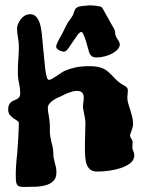

<svg xmlns="http://www.w3.org/2000/svg" viewBox="-20 -705 541 731"><path d="M490.2 -105Q487.3 -91.8 473.4 -81.8Q459.5 -71.8 439.7 -65.2Q419.9 -58.6 396.5 -55.2Q373 -51.8 351.1 -51.8Q334.5 -51.8 325 -58.6Q315.4 -65.4 310.5 -77.9Q305.7 -90.3 304.4 -108.2Q303.2 -126 303.2 -147.9Q303.2 -171.4 304.2 -194.8Q305.2 -218.3 305.2 -237.8Q305.2 -244.6 303.7 -253.2Q302.2 -261.7 300.5 -270.5Q298.8 -279.3 297.4 -286.9Q295.9 -294.4 295.9 -299.8Q295.9 -306.6 297.4 -315.7Q298.8 -324.7 298.8 -333Q298.8 -345.2 293 -352.1Q287.1 -358.9 272.9 -358.9Q264.6 -358.9 256.1 -356.7Q247.6 -354.5 239.5 -351.3Q231.4 -348.1 225.1 -345Q218.8 -341.8 214.8 -339.8Q204.6 -335.4 195.1 -330.6Q185.5 -325.7 178.2 -320.1Q170.9 -314.5 166.5 -307.9Q162.1 -301.3 162.1 -293Q162.1 -283.2 164.8 -269.3Q167.5 -255.4 168.9 -241.2Q170.4 -225.6 169.9 -210.4Q169.4 -195.3 171.9 -183.1Q173.8 -172.4 175.8 -164.6Q177.7 -156.7 179.4 -149.7Q181.2 -142.6 182.1 -135.3Q183.1 -127.9 183.1 -118.2Q183.1 -109.4 184.8 -101.6Q186.5 -93.8 188.7 -85.4Q190.9 -77.1 192.9 -68.4Q194.8 -59.6 194.8 -48.8Q194.8 -28.3 184.3 -17.1Q173.8 -5.9 156.5 -0.5Q139.2 4.9 116.7 5.9Q94.2 6.8 70.8 6.8Q59.1 6.8 53 4.4Q46.9 2 43.9 -3.9Q41 -9.8 40.5 -19.8Q40 -29.8 40 -44.9Q40 -56.2 40.8 -68.1Q41.5 -80.1 42.5 -90.8Q43.5 -101.6 44.4 -110.4Q45.4 -119.1 45.9 -124Q46.4 -134.8 47.6 -149.9Q48.8 -165 49.6 -180.9Q50.3 -196.8 51 -211.2Q51.8 -225.6 51.8 -234.9Q51.8 -241.2 45.4 -245.4Q39.1 -249.5 31.5 -254.6Q23.9 -259.8 17.6 -267.3Q11.2 -274.9 11.2 -288.1Q11.2 -299.8 14.6 -306.6Q18.1 -313.5 23.2 -317.1Q28.3 -320.8 34.2 -323Q40 -325.2 45.2 -328.1Q50.3 -331.1 53.7 -336.2Q57.1 -341.3 57.1 -351.1Q57.1 -367.7 52.5 -387.7Q47.9 -407.7 47.9 -432.1Q47.9 -455.6 49.8 -480Q51.8 -504.4 51.8 -527.8Q51.8 -544.9 48.3 -563Q44.9 -581.1 44.9 -596.2Q44.9 -603.5 48.3 -612.8Q51.8 -622.1 58.1 -630.6Q64.5 -639.2 73.7 -645Q83 -650.9 95.2 -650.9Q106.4 -650.9 114.3 -644.3Q122.1 -637.7 127.2 -627.2Q132.3 -616.7 135 -603.3Q137.7 -589.8 139.4 -575.9Q141.1 -562 141.8 -548.6Q142.6 -535.2 144 -524.9Q146 -509.3 147.7 -488Q149.4 -466.8 151.6 -447.5Q153.8 -428.2 157.2 -414.6Q160.6 -400.9 166 -400.9Q170.9 -400.9 179 -405.5Q187 -410.2 195.8 -416Q204.6 -421.9 213.4 -427.7Q222.2 -433.6 228 -436Q243.7 -442.9 266.1 -448Q288.6 -453.1 320.8 -453.1Q339.4 -453.1 352.5 -450.4Q365.7 -447.8 375.2 -442.9Q384.8 -438 392.1 -431.6Q399.4 -425.3 406.5 -417.7Q413.6 -410.2 421.6 -402.1Q429.7 -394 440.9 -386.2Q445.3 -383.3 449.7 -381.1Q454.1 -378.9 458 -376.2Q461.9 -373.5 464.4 -369.9Q466.8 -366.2 466.8 -359.9Q466.8 -354 465.8 -346.9Q464.8 -339.8 464.8 -333Q464.8 -322.8 468.3 -311Q471.7 -299.3 475.8 -286.6Q480 -273.9 483.4 -260Q486.8 -246.1 486.8 -231.9Q486.8 -227.1 484.9 -220.2Q482.9 -213.4 480.7 -207Q478.5 -200.7 476.8 -196Q475.1 -191.4 475.1 -190.9Q475.1 -183.6 480 -177Q484.9 -170.4 484.9 -162.1Q484.9 -157.2 484.4 -153.1Q483.9 -148.9 483.9 -145Q483.9 -136.7 487.5 -129.9Q491.2 -123 491.2 -113.8Q491.2 -111.3 491.2 -109.4Q491.2 -107.4 490.2 -105ZM436 -535.6Q436 -525.9 427.7 -516.8Q419.4 -507.8 406.5 -501Q393.6 -494.1 377.9 -490.2Q362.3 -486.3 347.7 -486.3Q335.9 -486.3 330.1 -490.5Q324.2 -494.6 321 -502Q317.9 -509.3 315.7 -518.8Q313.5 -528.3 310.1 -538.6Q310.1 -539.1 308.1 -545.9Q306.2 -552.7 303.2 -560.8Q300.3 -568.8 296.9 -575.7Q293.5 -582.5 291 -583.5Q283.7 -583.5 275.1 -571.8Q266.6 -560.1 257.3 -545.9Q248 -531.7 239.5 -520Q231 -508.3 223.6 -508.3Q219.7 -508.3 214.8 -509.8Q210 -511.2 205.1 -513.7Q200.2 -516.1 197 -519.8Q193.8 -523.4 193.8 -527.3Q193.8 -532.2 197.5 -540.5Q201.2 -548.8 206.1 -557.9Q210.9 -566.9 216.1 -575.7Q221.2 -584.5 223.6 -590.3Q233.4 -612.8 241.7 -623.8Q250 -634.8 255.9 -644.5Q258.3 -648.4 259.8 -653.1Q261.2 -657.7 262.7 -662.1Q264.2 -666.5 266.4 -670.2Q268.6 -673.8 272.9 -676.3Q276.4 -678.7 282.2 -680.2Q288.1 -681.6 294.9 -682.4Q301.8 -683.1 308.6 -683.6Q315.4 -684.1 319.8 -684.6Q323.2 -684.6 330.1 -684.3Q336.9 -684.1 344.5 -683.1Q352.1 -682.1 358.9 -680.7Q365.7 -679.2 368.7 -676.3Q377 -661.6 385.3 -647Q392.1 -634.3 399.9 -620.4Q407.7 -606.4 414.1 -595.7Q418 -589.4 418.2 -581.8Q418.5 -574.2 420.9 -567.4Q424.8 -559.1 430.4 -551Q436 -543 436 -535.6Z"/></svg>

Font: Freckle Face
Style: Regular
Weight: 400
Designer: Astigmatic (AOETI)
Foundry: Astigmatic (AOETI)
Version: Version 1.000